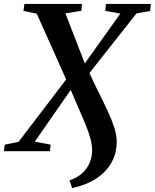

<svg xmlns="http://www.w3.org/2000/svg" viewBox="-48 -763 782 969"><path d="M316 186 303 147Q341 134.5 366.2 111.8Q391.5 89 404.2 59Q417 29 417 -5Q417 -32.5 407.8 -65.5Q398.5 -98.5 383 -136.5Q367.5 -174.5 348.2 -217.8Q329 -261 309 -309L127.5 -48L207.5 -33L204 0H-28.5L-24 -33L45.5 -47L286 -362L137.5 -694L70.5 -708L75 -743H366L362.5 -708.5L282 -695.5L380 -443L559.5 -694.5L483.5 -708L486.5 -743H713.5L709.5 -707.5L641 -695.5L403.5 -394.5Q426.5 -343.5 450.8 -295.2Q475 -247 495.5 -202.8Q516 -158.5 528.5 -119.5Q541 -80.5 541 -47.5Q541 11 514.2 58.2Q487.5 105.5 437.5 138.2Q387.5 171 316 186Z"/></svg>

Font: Merriweather 72pt SemiBold
Style: Italic
Weight: 600
Italic angle: -7.8°
Version: Version 2.101